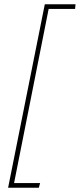

<svg xmlns="http://www.w3.org/2000/svg" viewBox="-20 -728 374 900"><path d="M18 152 190 -708H334L332 -686H208L46 130H168L162 152Z"/></svg>

Font: Source Sans Variable
Style: Italic
Weight: 200
Italic angle: -11°
Designer: Paul D. Hunt
Foundry: Adobe Systems Incorporated
Version: Version 3.006;hotconv 1.0.111;makeotfexe 2.5.65597